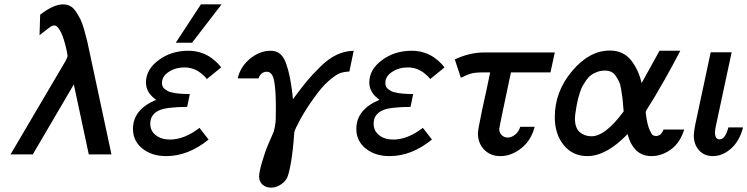

<svg xmlns="http://www.w3.org/2000/svg" viewBox="-20 -715 3460 889"><path d="M28.8 0 283.2 -432.1Q293 -451.2 293 -456.1Q292 -461.9 290.5 -471.4Q289.1 -481 283 -504.9Q276.9 -528.8 270 -547.9Q263.2 -566.9 252.7 -582Q242.2 -597.2 231 -597.2Q227.1 -597.2 222.4 -595.7Q217.8 -594.2 211.9 -589.6Q206.1 -585 200.4 -581.1Q194.8 -577.1 183.8 -568.1Q172.9 -559.1 163.1 -551.8L166 -647Q228 -694.8 272 -694.8Q290 -694.8 304.9 -687Q319.8 -679.2 332 -660.6Q344.2 -642.1 352.5 -625.5Q360.8 -608.9 369.9 -576.9Q378.9 -544.9 383.5 -525.9Q388.2 -506.8 396 -467.8L496.1 0H391.1L321.8 -324.2L131.8 0Z M595.7 -118.2Q595.7 -208 703.1 -252.9Q656.2 -285.2 655.8 -333Q655.8 -393.1 714.4 -436.5Q772.9 -480 852.1 -480Q884.3 -480 912.1 -470.5Q939.9 -460.9 959 -446.5Q978 -432.1 987.5 -422.1Q997.1 -412.1 1003.9 -402.8L938 -349.1Q893.1 -403.3 834 -402.8Q793 -402.8 761.5 -382.3Q730 -361.8 730 -331.1Q730 -322.3 732.9 -315.2Q735.8 -308.1 742.4 -303Q749 -297.9 755.9 -293.9Q762.7 -290 773.2 -287.6Q783.7 -285.2 791.7 -283.7Q799.8 -282.2 811.3 -281.5Q822.8 -280.8 829.3 -280.3Q835.9 -279.8 845.9 -279.8Q856 -279.8 858.9 -279.8L846.7 -220.2Q751.5 -219.2 719.7 -205.1Q675.8 -187 675.8 -142.1Q675.8 -108.9 701.4 -88.9Q727.1 -68.8 767.1 -68.8Q833 -68.8 903.8 -123L945.8 -68.8Q850.6 8.3 749 7.8Q683.1 7.8 639.4 -27.1Q595.7 -62 595.7 -118.2ZM793.9 -517.1 910.2 -694.8H1005.9L869.1 -517.1Z M1080.6 -352.1Q1092.8 -406.2 1137.7 -443.1Q1182.6 -480 1233.4 -480Q1276.4 -480 1296.4 -439.9Q1316.4 -399.9 1328.6 -319.8Q1334.5 -279.8 1336.4 -255.9Q1377.4 -311 1401.1 -339.6Q1424.8 -368.2 1463.1 -406Q1501.5 -443.8 1539.1 -461.4Q1576.7 -479 1617.7 -480L1597.7 -383.8Q1573.7 -382.8 1555.2 -376.5Q1536.6 -370.1 1503.2 -341.6Q1469.7 -313 1432.6 -259.8Q1396.5 -210 1371.1 -163.6Q1345.7 -117.2 1342.8 -103Q1335.9 -8.8 1326.2 43.2Q1316.4 95.2 1308.6 109.6Q1300.8 124 1286.6 134.8Q1262.7 153.8 1235.4 153.8Q1211.4 153.8 1195.6 139.9Q1179.7 126 1179.7 102.1Q1179.7 82 1193.6 34.4Q1207.5 -13.2 1223.6 -50.8Q1228.5 -63 1237.5 -82.5Q1246.6 -102.1 1248 -106.9Q1249.5 -111.8 1252.9 -128.9Q1256.3 -146 1256.8 -165Q1257.3 -184.1 1257.3 -219.2Q1257.3 -300.3 1249 -341.6Q1240.7 -382.8 1215.3 -382.8Q1188.5 -382.8 1176.8 -352.1Z M1629.9 -118.2Q1629.9 -208 1737.3 -252.9Q1690.4 -285.2 1689.9 -333Q1689.9 -393.1 1748.5 -436.5Q1807.1 -480 1886.2 -480Q1918.5 -480 1946.3 -470.5Q1974.1 -460.9 1993.2 -446.5Q2012.2 -432.1 2021.7 -422.1Q2031.2 -412.1 2038.1 -402.8L1972.2 -349.1Q1927.2 -403.3 1868.2 -402.8Q1827.1 -402.8 1795.7 -382.3Q1764.2 -361.8 1764.2 -331.1Q1764.2 -322.3 1767.1 -315.2Q1770 -308.1 1776.6 -303Q1783.2 -297.9 1790 -293.9Q1796.9 -290 1807.4 -287.6Q1817.9 -285.2 1825.9 -283.7Q1834 -282.2 1845.5 -281.5Q1856.9 -280.8 1863.5 -280.3Q1870.1 -279.8 1880.1 -279.8Q1890.1 -279.8 1893.1 -279.8L1880.9 -220.2Q1785.6 -219.2 1753.9 -205.1Q1710 -187 1710 -142.1Q1710 -108.9 1735.6 -88.9Q1761.2 -68.8 1801.3 -68.8Q1867.2 -68.8 1938 -123L1980 -68.8Q1884.8 8.3 1783.2 7.8Q1717.3 7.8 1673.6 -27.1Q1629.9 -62 1629.9 -118.2Z M2085.9 -439.9Q2154.8 -472.2 2221.7 -472.2H2548.8L2528.8 -379.9H2345.7Q2291.5 -125 2291.5 -117.2Q2291.5 -100.1 2303.2 -89.1Q2314.9 -78.1 2330.6 -78.1Q2348.6 -78.1 2365.7 -92Q2382.8 -106 2388.7 -127.9H2455.6Q2439.5 -64.9 2393.6 -28.6Q2347.7 7.8 2296.9 7.8Q2251 7.8 2221.9 -22Q2192.9 -51.8 2192.9 -98.1V-99.1Q2192.9 -113.3 2212.9 -209Q2233.9 -301.8 2249.5 -379.9H2215.8Q2206.1 -379.9 2198 -379.4Q2189.9 -378.9 2183.8 -378.4Q2177.7 -377.9 2170.2 -376.5Q2162.6 -375 2159.7 -374Q2156.7 -373 2148.7 -370.1Q2140.6 -367.2 2138.7 -366.2Q2136.7 -365.2 2126.7 -360.6Q2116.7 -356 2113.8 -355Z M2548.8 -172.9Q2548.8 -291 2628.9 -386Q2709 -481 2803.7 -481Q2865.7 -481 2901.4 -436.5Q2937 -392.1 2950.7 -330.1L3033.7 -480H3129.9Q3091.8 -406.7 3059.8 -350.3Q3027.8 -293.9 3012.5 -268.6Q2997.1 -243.2 2986.6 -226.6Q2976.1 -210 2972.9 -204.6Q2969.7 -199.2 2969.7 -192.9Q2969.7 -191.9 2970.2 -189.9Q2970.7 -188 2970.7 -186Q2976.6 -140.1 2986.8 -116Q2997.1 -91.8 3002.9 -88.9Q3008.8 -85.9 3019 -85Q3025.9 -85.9 3032 -88.9Q3038.1 -91.8 3041.5 -96.4Q3044.9 -101.1 3047.4 -105Q3049.8 -108.9 3050.8 -111.8L3051.8 -115.2H3147.9Q3129.9 -55.2 3087.4 -23.7Q3044.9 7.8 2996.1 7.8Q2913.1 7.8 2885.7 -94.2Q2787.6 7.8 2699.7 7.8Q2631.8 7.8 2590.3 -43Q2548.8 -93.8 2548.8 -172.9ZM2642.1 -166Q2642.1 -122.1 2664.6 -103Q2687 -84 2718.8 -84Q2782.7 -84 2867.7 -199.2Q2866.7 -207 2864.7 -232.4Q2862.8 -257.8 2860.8 -270Q2858.9 -282.2 2855.5 -304.2Q2852.1 -326.2 2845.9 -338.1Q2839.8 -350.1 2831.3 -363Q2822.8 -376 2810.3 -382.1Q2797.9 -388.2 2780.8 -388.2Q2760.7 -388.2 2743.9 -381.6Q2727.1 -375 2715.6 -366.5Q2704.1 -357.9 2693.6 -342.5Q2683.1 -327.1 2677 -316.2Q2670.9 -305.2 2664.8 -285.6Q2658.7 -266.1 2656.7 -258.1Q2654.8 -250 2650.9 -231.9L2647.9 -213.9Q2642.1 -182.1 2642.1 -166Z M3192.4 -87.9Q3192.4 -103 3199.2 -138.2L3270.5 -472.2L3271.5 -473.1H3367.7L3296.4 -140.1Q3290.5 -116.2 3290.5 -101.1Q3290.5 -70.3 3311.5 -69.8Q3338.4 -69.8 3352.5 -125H3420.4Q3404.3 -62 3365 -27.1Q3325.7 7.8 3280.3 7.8Q3241.2 7.8 3216.8 -19Q3192.4 -45.9 3192.4 -87.9Z"/></svg>

Font: CMU Bright
Style: SemiBoldOblique
Weight: 600
Italic angle: -12°
Version: Version 0.7.0